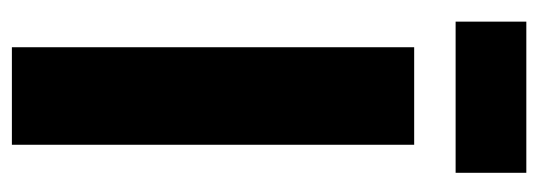

<svg xmlns="http://www.w3.org/2000/svg" viewBox="-304 -580 884 315"><g transform="rotate(90 137.5 -422.0)"><path d="M57 0V-660H217V0ZM15 -728V-844H263V-728Z"/></g></svg>

Font: Bricolage Grotesque 24pt SemiCondensed ExtraBold
Style: Regular
Weight: 800
Width: 4
Designer: Mathieu Triay
Foundry: Atelier Triay
Version: Version 1.001;gftools[0.9.33.dev8+g029e19f]